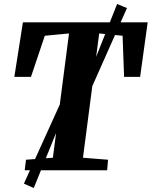

<svg xmlns="http://www.w3.org/2000/svg" viewBox="-20 -855 762 964"><path d="M104 0 110.5 -53 245.5 -63 326.5 -687 205 -675.5 135.5 -469H52L95 -743H721.5L683.5 -469H603L595.5 -675.5L478 -687L396.5 -63L522.5 -53L518 0ZM100 67 306 -387 401 -414.5 568 -835 617.5 -814.5 433 -399 337 -373.5 149.5 89Z"/></svg>

Font: Merriweather ExtraBold
Style: Italic
Weight: 800
Italic angle: -7.8°
Version: Version 2.101